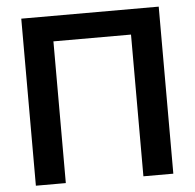

<svg xmlns="http://www.w3.org/2000/svg" viewBox="-52 -781 844 833"><g transform="rotate(-5 370.0 -364.0)"><path d="M669.4 -727.5V0H539.1V-617.2H201.2V0H70.8V-727.5Z"/></g></svg>

Font: Inter 17pt SemiBold
Style: Regular
Weight: 600
Version: Version 4.001;git-66647c0bb